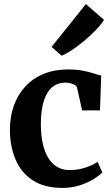

<svg xmlns="http://www.w3.org/2000/svg" viewBox="-20 -909 550 940"><path d="M286 11Q197.5 11 140.8 -26Q84 -63 56.5 -127.2Q29 -191.5 28.5 -273Q28.5 -338 48 -392.2Q67.5 -446.5 104.5 -486.2Q141.5 -526 194.2 -547.5Q247 -569 313 -569Q354.5 -569 385.2 -563Q416 -557 438.2 -549.8Q460.5 -542.5 475.5 -539L469.5 -368.5H382L357.5 -478.5Q355.5 -487.5 345.8 -493.2Q336 -499 323.2 -501.8Q310.5 -504.5 298.5 -504.5Q264 -504.5 237.5 -484Q211 -463.5 195.8 -419.2Q180.5 -375 180 -302.5Q180 -246 190 -203.5Q200 -161 218.2 -132.8Q236.5 -104.5 262.2 -90.5Q288 -76.5 318.5 -76.5Q349.5 -76.5 375 -82.2Q400.5 -88 421.5 -97.2Q442.5 -106.5 458 -116.5L481 -64.5Q467 -50 438.5 -32.2Q410 -14.5 371 -1.8Q332 11 286 11ZM281.5 -636.5 232.5 -679.5 400.5 -889 489 -812Q477 -791 451.8 -764.5Q426.5 -738 395.5 -711.8Q364.5 -685.5 334.5 -665.5Q304.5 -645.5 283 -636.5Z"/></svg>

Font: Merriweather 20pt
Style: Bold
Weight: 700
Version: Version 2.100